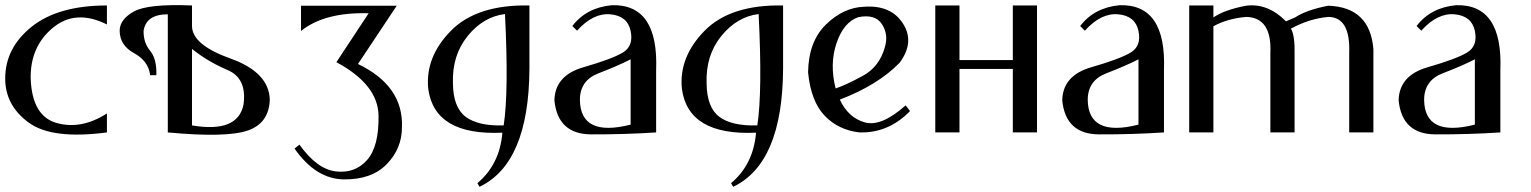

<svg xmlns="http://www.w3.org/2000/svg" viewBox="-20 -509 5884 738"><path d="M0 -207C0 -285.7 34 -352.2 102 -406.5C170 -460.8 266.3 -488 391 -488V-415C311 -455 241.7 -450.7 183 -402C124.3 -353.3 96 -287.7 98 -205C102 -109.7 135.5 -53.3 198.5 -36C261.5 -18.7 325.7 -31 391 -73V0C250.3 18.7 150 6 90 -38C30 -82 0 -138.3 0 -207Z M494 -464.5C530 -484.8 604.7 -492.7 718 -488V-409C718 -361 767.3 -319.3 866 -284C964.7 -248.7 1015 -196 1017 -126C1015 -65.3 986.5 -25.7 931.5 -7C876.5 11.7 774.3 14 625 0V-454C569.7 -454 538.7 -433 532 -391C531.3 -360.3 539.7 -334.7 557 -314C574.3 -293.3 582.3 -262 581 -220H557C553 -256 532.5 -284.2 495.5 -304.5C458.5 -324.8 440 -353.7 440 -391C440 -419.7 458 -444.2 494 -464.5ZM916 -107C925.3 -174.3 904.8 -218.7 854.5 -240C804.2 -261.3 758.7 -288.3 718 -321V-27C835.3 -7 901.3 -33.7 916 -107Z M1137 -487H1505L1356 -263C1472.7 -207 1529 -126 1525 -20C1525 34.7 1505.5 82 1466.5 122C1427.5 162 1372.3 181.5 1301 180.5C1229.7 179.5 1166.7 140 1112 62L1131 47C1176.3 110.3 1223.3 144.7 1272 150C1320.7 155.3 1360.3 140.7 1391 106C1421.7 71.3 1436.3 14.3 1435 -65C1433.7 -144.3 1379.7 -212.7 1273 -270L1397 -458C1284.3 -461.3 1197.7 -438.7 1137 -390Z M1823 209C1949.7 149 2013.7 -2.3 2015 -245V-488C1880.3 -490.7 1779.8 -458.3 1713.5 -391C1647.2 -323.7 1618 -249.3 1626 -168C1642 -47.3 1737 9 1911 1C1904.3 82.3 1872.3 147 1815 195ZM1721 -188C1718.3 -260 1737.2 -320.8 1777.5 -370.5C1817.8 -420.2 1865.7 -448.3 1921 -455C1931 -256.3 1929.3 -113.7 1916 -27C1850.7 -25 1802 -36 1770 -60C1738 -84 1721.7 -126.7 1721 -188Z M2180 -409C2216 -456.3 2266.7 -483 2332 -489C2452 -492.3 2508.7 -409 2502 -239V0C2421.3 5.3 2338.2 7.8 2252.5 7.5C2166.8 7.2 2119.7 -36.3 2111 -123C2112.3 -187 2149.5 -229.5 2222.5 -250.5C2295.5 -271.5 2346 -290.3 2374 -307C2402 -323.7 2412 -351.3 2404 -390C2396 -428.7 2370 -450 2326 -454C2282 -458 2239.3 -437 2198 -391ZM2404 -30V-281C2370 -263.7 2329 -245.8 2281 -227.5C2233 -209.2 2209 -175 2209 -125C2210.3 -29 2275.3 2.7 2404 -30Z M2798 209C2924.7 149 2988.7 -2.3 2990 -245V-488C2855.3 -490.7 2754.8 -458.3 2688.5 -391C2622.2 -323.7 2593 -249.3 2601 -168C2617 -47.3 2712 9 2886 1C2879.3 82.3 2847.3 147 2790 195ZM2696 -188C2693.3 -260 2712.2 -320.8 2752.5 -370.5C2792.8 -420.2 2840.7 -448.3 2896 -455C2906 -256.3 2904.3 -113.7 2891 -27C2825.7 -25 2777 -36 2745 -60C2713 -84 2696.7 -126.7 2696 -188Z M3155 -415C3199.7 -458.3 3248 -481 3300 -483C3369.3 -488.3 3419.5 -467 3450.5 -419C3481.5 -371 3477.3 -320.7 3438 -268C3383.3 -211.3 3306.7 -164 3208 -126C3230 -79.3 3262.2 -50.2 3304.5 -38.5C3346.8 -26.8 3399 -48.7 3461 -104L3478 -82C3422.7 -25.3 3358 2 3284 0C3230 -6 3185.3 -27.3 3150 -64C3114.7 -100.7 3093.3 -156.3 3086 -231C3087.3 -310.3 3110.3 -371.7 3155 -415ZM3370 -416C3352.7 -442.7 3322.3 -451.7 3279 -443C3241.7 -430.3 3213.8 -397.2 3195.5 -343.5C3177.2 -289.8 3176 -231.7 3192 -169C3219.3 -178.3 3254.2 -194.5 3296.5 -217.5C3338.8 -240.5 3367 -277 3381 -327C3391 -359.7 3387.3 -389.3 3370 -416Z M3668 0H3575V-488H3668V-278H3873V-488H3966V0H3873V-244H3668Z M4132 -409C4168 -456.3 4218.7 -483 4284 -489C4404 -492.3 4460.7 -409 4454 -239V0C4373.3 5.3 4290.2 7.8 4204.5 7.5C4118.8 7.2 4071.7 -36.3 4063 -123C4064.3 -187 4101.5 -229.5 4174.5 -250.5C4247.5 -271.5 4298 -290.3 4326 -307C4354 -323.7 4364 -351.3 4356 -390C4348 -428.7 4322 -450 4278 -454C4234 -458 4191.3 -437 4150 -391ZM4356 -30V-281C4322 -263.7 4281 -245.8 4233 -227.5C4185 -209.2 4161 -175 4161 -125C4162.3 -29 4227.3 2.7 4356 -30Z M4958 -442C4987.3 -461.3 5029.7 -476.3 5085 -487C5192.3 -483.7 5250.3 -428 5259 -320V0H5166V-306C5169.3 -396.7 5143 -442.7 5087 -444C5038.3 -440 4990 -425 4942 -399C4952.7 -381 4957.3 -347 4956 -297V0H4863V-306C4867 -396 4836.3 -442 4771 -444C4722.3 -440 4680 -428 4644 -408V0H4551V-488H4644V-442C4672 -461.3 4713.7 -476.3 4769 -487C4825 -494.3 4876.3 -474.3 4923 -427Z M5425 -409C5461 -456.3 5511.7 -483 5577 -489C5697 -492.3 5753.7 -409 5747 -239V0C5666.3 5.3 5583.2 7.8 5497.5 7.5C5411.8 7.2 5364.7 -36.3 5356 -123C5357.3 -187 5394.5 -229.5 5467.5 -250.5C5540.5 -271.5 5591 -290.3 5619 -307C5647 -323.7 5657 -351.3 5649 -390C5641 -428.7 5615 -450 5571 -454C5527 -458 5484.3 -437 5443 -391ZM5649 -30V-281C5615 -263.7 5574 -245.8 5526 -227.5C5478 -209.2 5454 -175 5454 -125C5455.3 -29 5520.3 2.7 5649 -30Z"/></svg>

Font: Neocyr
Style: Regular
Weight: 400
Designer: Viktar Palstsiuk <vipals@gmail.com>
Version: 1.00